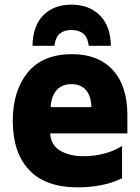

<svg xmlns="http://www.w3.org/2000/svg" viewBox="-20 -796 603 826"><path d="M314 10Q176 10 105.5 -64.5Q35 -139 35 -276Q35 -406 99.5 -484.5Q164 -563 290 -563Q402 -563 465 -495Q528 -427 528 -300V-222H196Q199 -171 239.5 -147.5Q280 -124 338 -124Q385 -124 427.5 -135Q470 -146 505 -168V-29Q462 -8 413 1Q364 10 314 10ZM373 -335Q372 -384 349.5 -409Q327 -434 288 -434Q245 -434 222.5 -407Q200 -380 198 -335ZM287 -776Q364 -776 410 -729.5Q456 -683 457 -599H362Q357 -637 337.5 -652Q318 -667 287 -667Q257 -667 238 -652Q219 -637 214 -599H120Q121 -685 166.5 -730.5Q212 -776 287 -776Z"/></svg>

Font: Noto Sans Mono SemiCondensed Black
Style: Regular
Weight: 900
Width: 4
Designer: Monotype Design Team
Foundry: Monotype Imaging Inc.
Version: Version 2.014; ttfautohint (v1.8.4.7-5d5b)